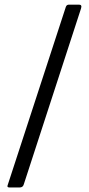

<svg xmlns="http://www.w3.org/2000/svg" viewBox="-20 -762 382 825"><path d="M20.6 43.5Q9.5 43.5 12.6 34.6L263 -732.7Q266.4 -742 276 -742H319.9Q333.4 -742 328.2 -725.7L82.1 30.5Q80 37.6 75.5 40.5Q71 43.5 64.5 43.5H20.6Z"/></svg>

Font: Libre Franklin Thin
Style: Regular
Weight: 100
Designer: Pablo Impallari, Rodrigo Fuenzalida, Nhung Nguyen
Foundry: Impallari Type
Version: Version 3.000